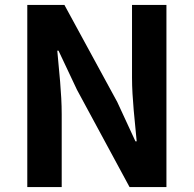

<svg xmlns="http://www.w3.org/2000/svg" viewBox="-20 -761 789 781"><path d="M91 0H231V-297C231 -382 220 -475 213 -555H218L293 -396L507 0H657V-741H517V-445C517 -361 529 -263 536 -186H531L457 -346L242 -741H91Z"/></svg>

Font: Noto Sans HK
Style: Bold
Weight: 700
Designer: Ryoko NISHIZUKA 西塚涼子 (kana, bopomofo & ideographs); Paul D. Hunt (Latin, Greek & Cyrillic); Sandoll Communications 산돌커뮤니
Foundry: Adobe
Version: Version 2.002;hotconv 1.0.116;makeotfexe 2.5.65601